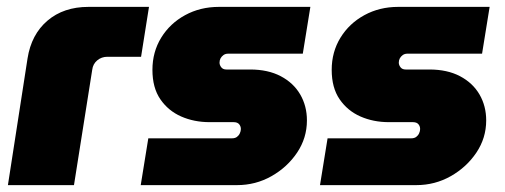

<svg xmlns="http://www.w3.org/2000/svg" viewBox="-20 -538 1468 558"><path d="M3 0 60 -368Q71 -438 118 -478Q165 -518 237 -518H413L390 -373H292Q275 -373 262.5 -362.5Q250 -352 248 -335L195 0Z M389 0 411 -136H654Q663 -136 668.5 -140Q674 -144 677 -150.5Q680 -157 680 -163Q680 -171 675 -177Q670 -183 659 -183H589Q544 -183 506.5 -199.5Q469 -216 446 -249.5Q423 -283 423 -335Q423 -387 448.5 -428.5Q474 -470 518 -494Q562 -518 616 -518H882L860 -382H643Q635 -382 629.5 -378Q624 -374 621 -368.5Q618 -363 618 -356Q618 -349 623 -342.5Q628 -336 638 -336H707Q759 -336 796 -316.5Q833 -297 852.5 -263.5Q872 -230 872 -188Q872 -137 843.5 -94.5Q815 -52 769 -26Q723 0 669 0Z M910 0 932 -136H1175Q1184 -136 1189.5 -140Q1195 -144 1198 -150.5Q1201 -157 1201 -163Q1201 -171 1196 -177Q1191 -183 1180 -183H1110Q1065 -183 1027.5 -199.5Q990 -216 967 -249.5Q944 -283 944 -335Q944 -387 969.5 -428.5Q995 -470 1039 -494Q1083 -518 1137 -518H1403L1381 -382H1164Q1156 -382 1150.5 -378Q1145 -374 1142 -368.5Q1139 -363 1139 -356Q1139 -349 1144 -342.5Q1149 -336 1159 -336H1228Q1280 -336 1317 -316.5Q1354 -297 1373.5 -263.5Q1393 -230 1393 -188Q1393 -137 1364.5 -94.5Q1336 -52 1290 -26Q1244 0 1190 0Z"/></svg>

Font: MuseoModerno Thin Black
Style: Italic
Weight: 900
Italic angle: -9°
Version: Version 1.003